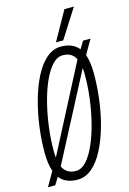

<svg xmlns="http://www.w3.org/2000/svg" viewBox="-139 -966 701 1040"><g transform="rotate(-15 211.5 -445.5)"><path d="M163 10Q95 10 62 -33L37 8H-4L42 -72Q27 -114 27 -178Q27 -250 37 -324.5Q47 -399 66.5 -468Q86 -537 114 -591.5Q142 -646 179 -678Q216 -710 260 -710Q327 -710 360 -668L385 -710H427L381 -630Q396 -588 396 -522Q396 -450 386.5 -375.5Q377 -301 357.5 -232Q338 -163 310 -108.5Q282 -54 245 -22Q208 10 163 10ZM77 -176Q77 -154 79 -136L330 -620Q310 -662 258 -662Q226 -662 198.5 -632Q171 -602 148.5 -551Q126 -500 110 -436.5Q94 -373 85.5 -305.5Q77 -238 77 -176ZM166 -38Q198 -38 225.5 -68.5Q253 -99 275.5 -150.5Q298 -202 314 -265.5Q330 -329 338.5 -396.5Q347 -464 347 -525Q347 -548 345 -567L92 -83Q113 -38 166 -38ZM241 -739 332 -901H385L282 -739Z"/></g></svg>

Font: Georama Condensed Light
Style: Italic
Weight: 300
Width: 3
Italic angle: -9°
Designer: Jean-Baptiste Levee
Foundry: Production Type
Version: Version 1.000